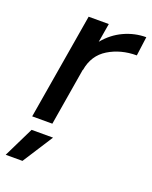

<svg xmlns="http://www.w3.org/2000/svg" viewBox="-161 -576 674 850"><g transform="rotate(20 175.5 -151.0)"><path d="M108 -500H203L188 -411Q225 -456 275 -479Q325 -502 379 -502L367 -412Q292 -412 234.5 -377Q177 -342 165 -270H164L119 0H24ZM42 57H143L51 200H-28Z"/></g></svg>

Font: Oak Sans Medium
Style: Italic
Weight: 500
Italic angle: -9.49998°
Foundry: Erik Kennedy, Walven
Version: Version 1.000